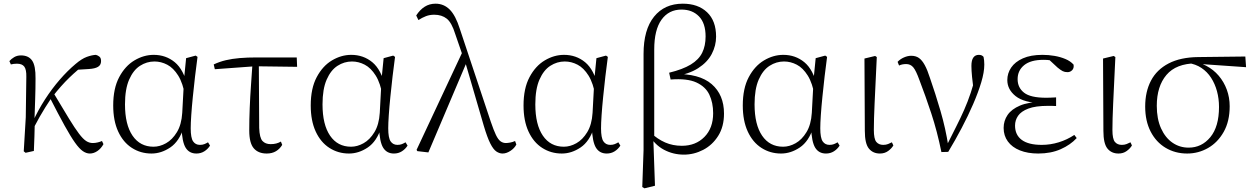

<svg xmlns="http://www.w3.org/2000/svg" viewBox="-20 -820 6810 1043"><path d="M119 10 109 2 120 -183 123 -402Q124 -442 112 -458Q100 -474 72 -474Q63 -474 55 -473Q47 -472 39 -470L31 -488Q41 -500 57 -509.5Q73 -519 94 -519Q135 -519 154.5 -491Q174 -463 173 -393Q173 -339 171 -279.5Q169 -220 167 -161L169 -158Q168 -118 167 -78.5Q166 -39 164 0ZM158 -116 144 -145H152L158 -158Q187 -222 224.5 -280Q262 -338 304.5 -387Q347 -436 390 -472Q424 -501 451.5 -511Q479 -521 501 -522Q512 -519 520.5 -512Q529 -505 529 -488Q529 -467 512.5 -457Q496 -447 462 -445L381 -440L448 -476Q401 -441 356.5 -398Q312 -355 266 -296L260 -289Q241 -260 226 -236.5Q211 -213 195.5 -185.5Q180 -158 158 -116ZM468 14Q449 14 430 1Q411 -12 387.5 -45Q364 -78 331 -137.5Q298 -197 250 -291L272 -313Q322 -229 354.5 -176Q387 -123 409 -94Q431 -65 448 -54Q465 -43 484 -43Q498 -43 511.5 -46.5Q525 -50 534 -54L542 -37Q529 -13 509 0.5Q489 14 468 14Z M803 14Q744 14 696.5 -16.5Q649 -47 622 -105.5Q595 -164 595 -247Q595 -340 627.5 -401Q660 -462 710.5 -492Q761 -522 815 -522Q881 -522 929.5 -482Q978 -442 1000 -349H1008L986 -296Q974 -368 948 -409.5Q922 -451 888.5 -468.5Q855 -486 819 -486Q777 -486 740.5 -462.5Q704 -439 681.5 -387.5Q659 -336 659 -253Q659 -143 700 -83Q741 -23 814 -23Q848 -23 882 -42Q916 -61 941 -102Q966 -143 970 -207L980 -393L991 -504L1043 -518L1053 -511Q1046 -461 1039.5 -404.5Q1033 -348 1027.5 -293.5Q1022 -239 1019 -194.5Q1016 -150 1016 -123Q1016 -71 1029 -52Q1042 -33 1066 -33Q1080 -33 1090 -37Q1100 -41 1110 -47L1121 -29Q1109 -10 1090 2Q1071 14 1047 14Q1008 14 988.5 -17.5Q969 -49 966 -128H978Q954 -52 905 -19Q856 14 803 14Z M1147 -444 1141 -470Q1173 -485 1207 -493Q1241 -501 1282 -504.5Q1323 -508 1376 -508H1592L1594 -457L1366 -460ZM1429 14Q1383 14 1358.5 -14.5Q1334 -43 1334 -111Q1334 -170 1336.5 -232.5Q1339 -295 1343.5 -358Q1348 -421 1352 -481H1386L1388 -125Q1390 -71 1406 -54Q1422 -37 1450 -37Q1467 -37 1480.5 -40.5Q1494 -44 1506 -51L1513 -33Q1500 -11 1479 1.5Q1458 14 1429 14Z M1876 14Q1817 14 1769.5 -16.5Q1722 -47 1695 -105.5Q1668 -164 1668 -247Q1668 -340 1700.5 -401Q1733 -462 1783.5 -492Q1834 -522 1888 -522Q1954 -522 2002.5 -482Q2051 -442 2073 -349H2081L2059 -296Q2047 -368 2021 -409.5Q1995 -451 1961.5 -468.5Q1928 -486 1892 -486Q1850 -486 1813.5 -462.5Q1777 -439 1754.5 -387.5Q1732 -336 1732 -253Q1732 -143 1773 -83Q1814 -23 1887 -23Q1921 -23 1955 -42Q1989 -61 2014 -102Q2039 -143 2043 -207L2053 -393L2064 -504L2116 -518L2126 -511Q2119 -461 2112.5 -404.5Q2106 -348 2100.5 -293.5Q2095 -239 2092 -194.5Q2089 -150 2089 -123Q2089 -71 2102 -52Q2115 -33 2139 -33Q2153 -33 2163 -37Q2173 -41 2183 -47L2194 -29Q2182 -10 2163 2Q2144 14 2120 14Q2081 14 2061.5 -17.5Q2042 -49 2039 -128H2051Q2027 -52 1978 -19Q1929 14 1876 14Z M2247 1 2243 -6 2495 -544 2518 -489 2307 8ZM2710 14Q2693 14 2676.5 3Q2660 -8 2643.5 -40.5Q2627 -73 2608 -137L2506 -487L2503 -490L2453 -635Q2434 -697 2407 -718.5Q2380 -740 2339 -740Q2314 -740 2293.5 -732Q2273 -724 2253 -711L2241 -736Q2261 -767 2287 -783.5Q2313 -800 2346 -800Q2391 -800 2423 -768Q2455 -736 2478 -663L2646 -159Q2662 -112 2674 -87Q2686 -62 2699 -52.5Q2712 -43 2728 -43Q2737 -43 2751 -45.5Q2765 -48 2778 -54L2785 -35Q2775 -15 2753 -0.5Q2731 14 2710 14Z M3032 14Q2973 14 2925.5 -16.5Q2878 -47 2851 -105.5Q2824 -164 2824 -247Q2824 -340 2856.5 -401Q2889 -462 2939.5 -492Q2990 -522 3044 -522Q3110 -522 3158.5 -482Q3207 -442 3229 -349H3237L3215 -296Q3203 -368 3177 -409.5Q3151 -451 3117.5 -468.5Q3084 -486 3048 -486Q3006 -486 2969.5 -462.5Q2933 -439 2910.5 -387.5Q2888 -336 2888 -253Q2888 -143 2929 -83Q2970 -23 3043 -23Q3077 -23 3111 -42Q3145 -61 3170 -102Q3195 -143 3199 -207L3209 -393L3220 -504L3272 -518L3282 -511Q3275 -461 3268.5 -404.5Q3262 -348 3256.5 -293.5Q3251 -239 3248 -194.5Q3245 -150 3245 -123Q3245 -71 3258 -52Q3271 -33 3295 -33Q3309 -33 3319 -37Q3329 -41 3339 -47L3350 -29Q3338 -10 3319 2Q3300 14 3276 14Q3237 14 3217.5 -17.5Q3198 -49 3195 -128H3207Q3183 -52 3134 -19Q3085 14 3032 14Z M3469 196 3476 -5V-527Q3476 -659 3533 -729.5Q3590 -800 3689 -800Q3772 -800 3821 -753.5Q3870 -707 3870 -621Q3870 -572 3846.5 -527Q3823 -482 3772.5 -449.5Q3722 -417 3642 -405V-418Q3779 -421 3846 -363Q3913 -305 3913 -203Q3913 -132 3881.5 -82Q3850 -32 3800 -6Q3750 20 3695 20Q3637 20 3587 -6.5Q3537 -33 3505 -88H3503L3512 -101Q3552 -64 3593.5 -46Q3635 -28 3684 -28Q3759 -28 3806.5 -76Q3854 -124 3854 -205Q3854 -262 3833.5 -305.5Q3813 -349 3763 -372Q3713 -395 3623 -388L3615 -425Q3689 -443 3732.5 -469.5Q3776 -496 3794.5 -533.5Q3813 -571 3813 -622Q3813 -694 3777 -731Q3741 -768 3682 -768Q3613 -768 3573.5 -713Q3534 -658 3534 -551V-74L3529 -66L3538 189L3481 203Z M4223 14Q4164 14 4116.5 -16.5Q4069 -47 4042 -105.5Q4015 -164 4015 -247Q4015 -340 4047.5 -401Q4080 -462 4130.5 -492Q4181 -522 4235 -522Q4301 -522 4349.5 -482Q4398 -442 4420 -349H4428L4406 -296Q4394 -368 4368 -409.5Q4342 -451 4308.5 -468.5Q4275 -486 4239 -486Q4197 -486 4160.5 -462.5Q4124 -439 4101.5 -387.5Q4079 -336 4079 -253Q4079 -143 4120 -83Q4161 -23 4234 -23Q4268 -23 4302 -42Q4336 -61 4361 -102Q4386 -143 4390 -207L4400 -393L4411 -504L4463 -518L4473 -511Q4466 -461 4459.5 -404.5Q4453 -348 4447.5 -293.5Q4442 -239 4439 -194.5Q4436 -150 4436 -123Q4436 -71 4449 -52Q4462 -33 4486 -33Q4500 -33 4510 -37Q4520 -41 4530 -47L4541 -29Q4529 -10 4510 2Q4491 14 4467 14Q4428 14 4408.5 -17.5Q4389 -49 4386 -128H4398Q4374 -52 4325 -19Q4276 14 4223 14Z M4760 14Q4722 14 4700 -13Q4678 -40 4678 -109L4676 -502L4734 -516L4743 -510Q4739 -424 4736 -362.5Q4733 -301 4731 -256.5Q4729 -212 4728 -178Q4727 -144 4727 -114Q4727 -65 4740.5 -49Q4754 -33 4778 -33Q4793 -33 4804 -37.5Q4815 -42 4825 -47L4833 -30Q4824 -14 4805 0Q4786 14 4760 14Z M5094 6Q5071 -107 5039 -204Q5007 -301 4975 -384Q4956 -437 4941 -454.5Q4926 -472 4903 -472Q4880 -472 4864 -464L4856 -484Q4870 -499 4890.5 -508Q4911 -517 4930 -517Q4955 -517 4972 -505Q4989 -493 5003.5 -466.5Q5018 -440 5032 -396Q5061 -313 5089 -217.5Q5117 -122 5132 -24H5119L5125 -34Q5152 -88 5175 -133.5Q5198 -179 5217.5 -223Q5237 -267 5253.5 -316.5Q5270 -366 5285 -427L5271 -311Q5264 -366 5260.5 -402Q5257 -438 5257 -462Q5257 -493 5267.5 -507.5Q5278 -522 5297 -522Q5307 -522 5313 -519Q5319 -516 5323 -511Q5325 -501 5326 -491Q5327 -481 5327 -469Q5327 -428 5310.5 -373Q5294 -318 5266.5 -254.5Q5239 -191 5204 -124.5Q5169 -58 5131 5Z M5620 14Q5563 14 5520.5 -3Q5478 -20 5455 -51.5Q5432 -83 5432 -125Q5432 -164 5453.5 -195.5Q5475 -227 5521 -246.5Q5567 -266 5640 -267V-259Q5542 -262 5497 -298Q5452 -334 5452 -385Q5452 -422 5473 -453Q5494 -484 5536.5 -503Q5579 -522 5643 -522Q5676 -522 5708 -516.5Q5740 -511 5767.5 -499.5Q5795 -488 5812 -469Q5815 -450 5804.5 -439Q5794 -428 5779 -428Q5764 -428 5753 -433.5Q5742 -439 5725 -453L5670 -504L5724 -502L5728 -485Q5703 -490 5686 -492.5Q5669 -495 5649 -495Q5579 -495 5543.5 -466Q5508 -437 5508 -390Q5508 -344 5543 -316.5Q5578 -289 5663 -289Q5674 -289 5686.5 -289.5Q5699 -290 5717 -291V-244Q5699 -245 5690.5 -245Q5682 -245 5674 -245Q5605 -245 5566 -230Q5527 -215 5510.5 -191Q5494 -167 5494 -138Q5494 -87 5530.5 -60Q5567 -33 5639 -33Q5686 -33 5731.5 -47Q5777 -61 5816 -87L5829 -70Q5795 -33 5742 -9.5Q5689 14 5620 14Z M6056 14Q6018 14 5996 -13Q5974 -40 5974 -109L5972 -502L6030 -516L6039 -510Q6035 -424 6032 -362.5Q6029 -301 6027 -256.5Q6025 -212 6024 -178Q6023 -144 6023 -114Q6023 -65 6036.5 -49Q6050 -33 6074 -33Q6089 -33 6100 -37.5Q6111 -42 6121 -47L6129 -30Q6120 -14 6101 0Q6082 14 6056 14Z M6429 14Q6364 14 6312 -17Q6260 -48 6230.5 -105.5Q6201 -163 6201 -241Q6201 -322 6232.5 -382Q6264 -442 6328.5 -475.5Q6393 -509 6490 -510L6745 -513L6749 -455L6491 -473L6478 -476Q6369 -475 6316.5 -413Q6264 -351 6264 -245Q6264 -174 6287 -123Q6310 -72 6349 -45Q6388 -18 6437 -18Q6508 -18 6555 -75Q6602 -132 6602 -239Q6602 -284 6591 -324.5Q6580 -365 6559 -397.5Q6538 -430 6506.5 -451Q6475 -472 6433 -478L6443 -487Q6492 -484 6532 -463Q6572 -442 6600.5 -408.5Q6629 -375 6644.5 -332.5Q6660 -290 6660 -243Q6660 -161 6627.5 -103.5Q6595 -46 6542.5 -16Q6490 14 6429 14Z"/></svg>

Font: Noto Serif TC
Style: Regular
Weight: 200
Designer: Ryoko NISHIZUKA 西塚涼子 (kana & ideographs); Frank Grießhammer (Latin, Greek & Cyrillic); Wenlong ZHANG 张文龙 (bopomofo); San
Foundry: Adobe
Version: Version 2.001;hotconv 1.1.0;makeotfexe 2.6.0